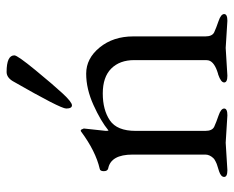

<svg xmlns="http://www.w3.org/2000/svg" viewBox="-82 -606 692 567"><g transform="rotate(-90 263.5 -323.0)"><path d="M383 -626Q383 -617 339.5 -564Q296 -511 270.5 -483.5Q245 -456 235.5 -456Q226 -456 226 -473Q226 -490 307 -631Q318 -649 334 -649Q383 -649 383 -626ZM485 3 405 -2 323 3Q303 3 303 -6.5Q303 -16 326 -24Q327 -24 330 -25Q363 -35 368 -52Q369 -57 369 -62V-272Q369 -315 344 -340Q319 -365 270.5 -365Q222 -365 191 -344Q160 -323 160 -268V-62Q160 -42 172 -36Q185 -30 205.5 -23Q226 -16 226 -6.5Q226 3 206 3L125 -2L44 3Q24 3 24 -6.5Q24 -16 40.5 -21.5Q57 -27 59.5 -27.5Q62 -28 70 -32Q78 -36 80 -39Q90 -50 90 -62V-277Q90 -341 49 -349Q41 -351 41 -362Q41 -373 48 -374Q100 -386 158 -429Q159 -430 161.5 -430Q164 -430 167 -421L160 -356Q160 -349 161 -348Q189 -371 236.5 -392.5Q284 -414 329 -414Q374 -414 406.5 -374Q439 -334 439 -275V-62Q439 -42 451 -36Q464 -30 484.5 -23Q505 -16 505 -6.5Q505 3 485 3Z"/></g></svg>

Font: EB Garamond
Style: Regular
Weight: 400
Version: Version 0.012